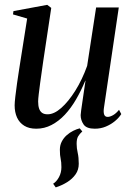

<svg xmlns="http://www.w3.org/2000/svg" viewBox="-20 -534 555 813"><path d="M317.5 9.5 328.5 22.5Q317 33 310.8 43.5Q304.5 54 304.5 75Q304.5 93.5 309 113Q313.5 132.5 313.5 159.5Q313.5 185 300 204.2Q286.5 223.5 264.5 237.2Q242.5 251 216 259.5L205 244Q219.5 235 229.8 216Q240 197 240 174Q240 152 236.8 138.2Q233.5 124.5 233.5 100Q233.5 81 241.5 65.5Q249.5 50 262.5 38.5Q275.5 27 290.2 19.8Q305 12.5 317.5 9.5ZM133.5 11Q103 11 82.8 -1.5Q62.5 -14 52.2 -36.2Q42 -58.5 42 -88Q42 -100 45 -125.8Q48 -151.5 52.2 -181.5Q56.5 -211.5 60.5 -236.8Q64.5 -262 66 -272L95 -455.5L35 -473L37 -487L180 -513.5L197 -500.5L163 -274.5Q161 -258.5 157.2 -233.5Q153.5 -208.5 150 -182.5Q146.5 -156.5 144 -135Q141.5 -113.5 141.5 -104.5Q141.5 -86.5 145.5 -74.5Q149.5 -62.5 158.2 -56.2Q167 -50 181.5 -50Q209 -50 239.5 -77Q270 -104 299 -150.2Q328 -196.5 349 -255L387 -502.5H483L420 -76.5Q417.5 -59.5 421 -49.2Q424.5 -39 436 -39Q445.5 -39 458.5 -46.2Q471.5 -53.5 484 -69L493.5 -51Q483.5 -35 466.5 -21Q449.5 -7 428 2Q406.5 11 381.5 11Q346 11 333.8 -7.2Q321.5 -25.5 321.5 -46.5Q321.5 -51 323.8 -67.8Q326 -84.5 329.5 -107.2Q333 -130 336.2 -152.8Q339.5 -175.5 342 -192H341Q323.5 -150 302 -113Q280.5 -76 254.5 -48.2Q228.5 -20.5 198.2 -4.8Q168 11 133.5 11Z"/></svg>

Font: Merriweather 144pt
Style: Italic
Weight: 400
Italic angle: -7.8°
Version: Version 2.101